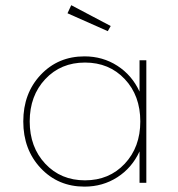

<svg xmlns="http://www.w3.org/2000/svg" viewBox="-20 -694 675 729"><path d="M300.8 -480Q370.1 -480 425.5 -444.3Q481 -408.7 509.8 -346.2V-465.3H535.6V0H509.8V-119.1Q481 -56.6 425.5 -21Q370.1 14.6 300.8 14.6Q200.7 14.6 134.5 -55.7Q68.4 -126 68.4 -232.9Q68.4 -339.8 134.5 -409.9Q200.7 -480 300.8 -480ZM512.7 -232.9Q512.7 -331.1 453.6 -393.8Q394.5 -456.5 302.7 -456.5Q210.9 -456.5 151.9 -393.6Q92.8 -330.6 92.8 -232.9Q92.8 -135.3 151.9 -72.3Q210.9 -9.3 302.7 -9.3Q394.5 -9.3 453.6 -72.3Q512.7 -135.3 512.7 -232.9ZM236.3 -643.6 250.5 -674.3 400.4 -595.2 389.2 -575.7Z"/></svg>

Font: Spartan MB Thin
Style: Regular
Weight: 100
Designer: Matt Bailey, Mirko Velimirovic
Foundry: Matt Bailey
Version: Version 1.005